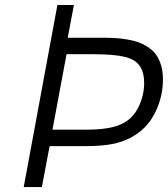

<svg xmlns="http://www.w3.org/2000/svg" viewBox="-20 -759 681 779"><path d="M76.2 0 212.9 -738.8H279.8L254.9 -606H392.1Q421.4 -606 444.8 -604.7Q468.3 -603.5 495.1 -599.1Q522 -594.7 542 -587.4Q562 -580.1 581.5 -567.1Q601.1 -554.2 613.5 -536.9Q626 -519.5 633.5 -494.1Q641.1 -468.8 641.1 -437Q641.1 -369.6 612.3 -308.1Q583.5 -246.6 529.8 -211.9Q491.7 -187 444.8 -176.5Q397.9 -166 323.2 -166H181.2L149.9 0ZM192.9 -232.9H330.1Q430.2 -232.9 477.1 -257.8Q519 -278.3 542 -325.2Q564.9 -372.1 564.9 -422.9Q564.9 -501.5 503.9 -522.9Q460 -539.1 355 -539.1H250Z"/></svg>

Font: Involve
Style: Italic
Weight: 400
Italic angle: -10.5°
Designer: Stefan Peev
Foundry: Context Ltd.
Version: Version 1.001